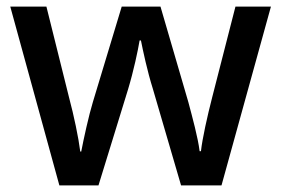

<svg xmlns="http://www.w3.org/2000/svg" viewBox="-20 -560 848 579"><path d="M441 -292 526 -1H648L797 -540H690L620 -267C605 -209 590 -141 586 -104H582C577 -145 560 -207 548 -252L464 -540H347L260 -252C248 -213 232 -140 225 -103H222C217 -144 203 -211 188 -267L120 -540H11L159 -1H277L366 -290C383 -346 396 -408 401 -438H405C411 -408 424 -346 441 -292Z"/></svg>

Font: Noto Sans Lao UI Med
Style: Regular
Weight: 500
Designer: Monotype Design Team
Foundry: Monotype Imaging Inc.
Version: Version 2.000